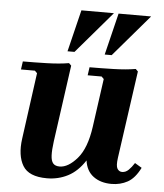

<svg xmlns="http://www.w3.org/2000/svg" viewBox="-52 -766 705 823"><g transform="rotate(5 300.0 -355.0)"><path d="M551 -88 581 -70Q558 -24 527 -7Q496 10 458 10Q411 10 380 -13Q349 -36 343 -81Q312 -33 270.5 -11.5Q229 10 180 10Q102 10 76 -33.5Q50 -77 60 -150L99 -435L89 -445H29L34 -480Q81 -480 136.5 -481.5Q192 -483 232 -490L242 -480L196 -150Q191 -113 192 -89.5Q193 -66 202 -55.5Q211 -45 230 -45Q267 -45 305.5 -89.5Q344 -134 357 -227L386 -435L376 -445H316L321 -480Q368 -480 423.5 -481.5Q479 -483 519 -490L529 -480L476 -104Q471 -69 478.5 -57Q486 -45 499 -45Q514 -45 526.5 -57Q539 -69 551 -88ZM405 -720 251 -540H221L265 -720ZM565 -720 411 -540H381L425 -720Z"/></g></svg>

Font: Brygada 1918
Style: Bold Italic
Weight: 700
Italic angle: -8°
Designer: Mateusz Machalski | Borys Kosmynka | Przemek Hoffer
Foundry: NIEPODLEGLA 2018
Version: Version 3.006